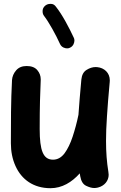

<svg xmlns="http://www.w3.org/2000/svg" viewBox="-20 -906 629 999"><path d="M550.8 -478.5C551.3 -481.9 551.3 -485.4 551.3 -488.3C551.3 -527.3 522 -553.2 486.3 -556.6C483.4 -557.1 480.5 -557.1 477.5 -557.1C461.9 -557.1 446.3 -552.2 430.7 -542.5C414.6 -532.7 405.8 -516.1 403.3 -492.2C397 -421.4 391.6 -361.3 388.2 -308.6C379.9 -268.1 369.6 -230.5 357.9 -194.8C346.2 -159.2 332 -130.4 315.9 -108.4C299.3 -86.4 279.3 -75.2 255.9 -75.2C204.6 -75.2 186.5 -123 186.5 -234.4C186.5 -356.9 189 -417 191.9 -489.7V-493.7C191.9 -511.2 186 -527.3 173.8 -541.5C161.6 -555.7 143.1 -562.5 118.7 -562.5C95.2 -562.5 77.1 -555.2 64 -540C50.8 -524.9 43.9 -507.8 42.5 -489.7C36.6 -379.9 36.6 -266.1 36.6 -161.1C36.6 -117.7 44.4 -78.1 60.5 -42.5C92.3 28.3 154.3 73.2 242.7 73.2C302.7 73.2 353.5 42.5 395 -3.9C395.5 1 396.5 5.9 397.5 11.2C401.9 36.1 411.6 52.7 427.7 60.5C443.8 68.4 458 72.3 470.7 72.3C477.1 72.3 483.4 71.3 489.7 69.8C523.4 61.5 545.4 34.7 545.4 3.4C545.4 -1.5 544.9 -6.3 543.9 -11.7C535.6 -64 531.7 -112.3 531.7 -173.3C531.7 -210 533.2 -252.9 536.6 -301.3C539.6 -349.6 544.4 -408.7 550.8 -478.5ZM216.3 -877.4C200.2 -864.3 201.7 -849.6 201.7 -846.2C201.7 -837.4 204.1 -829.6 209.5 -822.8C233.9 -791.5 271 -724.6 292 -677.7C300.3 -658.7 319.3 -654.3 329.1 -654.3C334.5 -654.3 339.4 -655.3 343.8 -657.7C362.8 -666 367.2 -685.5 367.2 -695.3C367.2 -700.7 366.2 -705.6 363.8 -710C351.6 -736.3 337.4 -764.6 320.8 -794.4C304.2 -824.2 287.6 -850.1 271 -871.1C258.8 -888.2 244.1 -885.7 240.7 -885.7C231.4 -885.7 223.6 -882.8 216.3 -877.4Z"/></svg>

Font: Mikhak ExtraBold
Style: Regular
Weight: 800
Designer: Amin Abedi
Version: Version 3.2